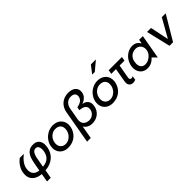

<svg xmlns="http://www.w3.org/2000/svg" viewBox="224 -2154 3679 3679"><g transform="rotate(-45 2064.0 -314.5)"><path d="M609 -273Q613 -292 613 -319Q613 -365 594.5 -395.5Q576 -426 535 -426Q449 -426 420 -263L387 -75Q482 -82 537 -130.5Q592 -179 609 -273ZM32 -214Q32 -237 37 -269Q50 -339 90.5 -401.5Q131 -464 193 -509H301Q159 -396 138 -277Q134 -256 134 -230Q134 -162 174 -120.5Q214 -79 287 -74L313 -221Q328 -307 350.5 -368Q373 -429 421 -470Q469 -511 551 -511Q631 -511 673 -465.5Q715 -420 715 -340Q715 -310 709 -277Q687 -150 596.5 -75Q506 0 373 8L342 180H242L272 9Q164 1 98 -56.5Q32 -114 32 -214Z M1302 -247Q1306 -268 1306 -293Q1306 -353 1278 -401Q1250 -449 1199 -476.5Q1148 -504 1081 -504Q1006 -504 939.5 -469.5Q873 -435 828.5 -375.5Q784 -316 771 -245Q767 -224 767 -199Q767 -139 794.5 -91Q822 -43 872.5 -16Q923 11 989 11Q1074 11 1140.5 -23Q1207 -57 1248 -116Q1289 -175 1302 -247ZM1205 -290Q1205 -266 1201 -246Q1192 -200 1163.5 -160.5Q1135 -121 1093.5 -97.5Q1052 -74 1005 -74Q944 -74 906.5 -112.5Q869 -151 869 -212Q869 -229 872 -247Q880 -295 907 -334.5Q934 -374 975.5 -397Q1017 -420 1065 -420Q1134 -420 1169.5 -384.5Q1205 -349 1205 -290Z M1496 -212Q1496 -146 1540 -111Q1584 -76 1647 -76Q1704 -76 1749 -113.5Q1794 -151 1804 -209Q1806 -218 1806 -234Q1806 -284 1766 -313.5Q1726 -343 1646 -347L1658 -415Q1726 -425 1769 -456Q1812 -487 1821 -539Q1823 -555 1823 -562Q1823 -604 1793 -626.5Q1763 -649 1714 -649Q1644 -649 1599.5 -605.5Q1555 -562 1544 -498L1499 -246Q1496 -228 1496 -212ZM1644 10Q1585 10 1540.5 -14.5Q1496 -39 1470 -82L1424 183H1324L1444 -499Q1456 -565 1493 -619Q1530 -673 1590.5 -704.5Q1651 -736 1731 -736Q1822 -736 1874 -694.5Q1926 -653 1926 -584Q1926 -568 1923 -551Q1913 -494 1874.5 -455Q1836 -416 1771 -390Q1836 -383 1872 -344Q1908 -305 1908 -244Q1908 -232 1904 -204Q1892 -134 1853.5 -86Q1815 -38 1760 -14Q1705 10 1644 10Z M2510 -247Q2514 -268 2514 -293Q2514 -353 2486 -401Q2458 -449 2407 -476.5Q2356 -504 2289 -504Q2214 -504 2147.5 -469.5Q2081 -435 2036.5 -375.5Q1992 -316 1979 -245Q1975 -224 1975 -199Q1975 -139 2002.5 -91Q2030 -43 2080.5 -16Q2131 11 2197 11Q2282 11 2348.5 -23Q2415 -57 2456 -116Q2497 -175 2510 -247ZM2413 -290Q2413 -266 2409 -246Q2400 -200 2371.5 -160.5Q2343 -121 2301.5 -97.5Q2260 -74 2213 -74Q2152 -74 2114.5 -112.5Q2077 -151 2077 -212Q2077 -229 2080 -247Q2088 -295 2115 -334.5Q2142 -374 2183.5 -397Q2225 -420 2273 -420Q2342 -420 2377.5 -384.5Q2413 -349 2413 -290ZM2302 -657H2373L2558 -812H2422Z M2943 -492 2928 -408H2796L2748 -137Q2746 -121 2746 -115Q2746 -74 2786 -74Q2811 -74 2829 -86L2815 -3Q2782 11 2749 11Q2701 11 2673.5 -16Q2646 -43 2646 -92Q2646 -109 2649 -128L2698 -408H2570L2585 -492Z M3239 -419Q3300 -419 3337.5 -378.5Q3375 -338 3375 -278Q3375 -264 3372 -247Q3364 -201 3333 -161.5Q3302 -122 3257 -98Q3212 -74 3163 -74Q3105 -74 3075 -110.5Q3045 -147 3045 -207Q3045 -228 3050 -256Q3063 -333 3114.5 -376Q3166 -419 3239 -419ZM3510 -492H3410L3395 -409Q3367 -456 3328.5 -480Q3290 -504 3233 -504Q3162 -504 3101.5 -469Q3041 -434 3001 -375Q2961 -316 2948 -246Q2944 -223 2944 -195Q2944 -136 2967.5 -89.5Q2991 -43 3036 -16Q3081 11 3142 11Q3201 11 3250.5 -14Q3300 -39 3338 -85L3423 0Z M4128 -491H4023L3810 -113L3731 -491H3623L3740 1H3836Z"/></g></svg>

Font: Geom
Style: Italic
Weight: 400
Italic angle: -10°
Version: Version 1.102